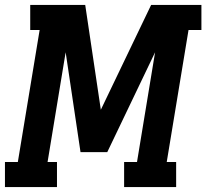

<svg xmlns="http://www.w3.org/2000/svg" viewBox="-37 -755 833 775"><path d="M-17 0V-101H35L123 -634H85V-735H307L370 -312L573 -735H776V-634H724L636 -101H674V0H464V-101H516L589 -544L396 -141H288L228 -544L155 -101H193V0Z"/></svg>

Font: Iosevka Etoile Oblique
Style: Bold
Weight: 700
Italic angle: -9°
Designer: Belleve Invis
Foundry: Belleve Invis
Version: Version 15.5.2; ttfautohint (v1.8.4)